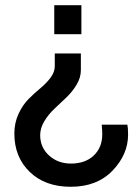

<svg xmlns="http://www.w3.org/2000/svg" viewBox="-20 -531 535 736"><path d="M188 -400V-511H292V-400ZM251 185Q153 185 94 128Q35 71 35 -19Q35 -60 51 -94.5Q67 -129 89.5 -151.5Q112 -174 135 -193Q158 -212 174 -233.5Q190 -255 190 -277V-326H290V-262Q290 -234 274 -207Q258 -180 235 -158Q212 -136 189 -114.5Q166 -93 150 -66.5Q134 -40 134 -13Q134 34 168 65Q202 96 252 96Q307 96 339.5 65Q372 34 372 -16Q372 -29 370 -53H468Q471 -41 471 -15Q471 61 411.5 123Q352 185 251 185Z"/></svg>

Font: Chivo
Style: Regular
Weight: 400
Designer: Hector Gatti
Foundry: Omnibus-Type
Version: Version 1.007;PS 001.007;hotconv 1.0.88;makeotf.lib2.5.64775